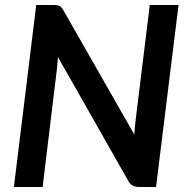

<svg xmlns="http://www.w3.org/2000/svg" viewBox="-20 -743 736 763"><path d="M191.9 -723.1Q215.8 -723.1 221.9 -716.1Q228 -709 231.9 -702.1L513.7 -208.5Q515.6 -238.8 518.6 -262.7L575.2 -723.1H689.5L600.1 0H533.7Q502.4 0 490.7 -22.5L210.4 -516.1Q208.5 -489.3 206.5 -471.7L149.4 0H35.2L124 -723.1Z"/></svg>

Font: Lato-BoldItalic
Style: Bold Italic
Weight: 700
Italic angle: -7°
Designer: Lukasz Dziedzic
Foundry: tyPoland Lukasz Dziedzic
Version: Version 1.104; Western+Polish opensource